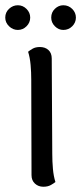

<svg xmlns="http://www.w3.org/2000/svg" viewBox="-36 -700 309 731"><path d="M163 -114Q163 -85 165.5 -57Q168 -29 175 -7Q169 -2 157.5 4.5Q146 11 129 11Q110 11 97 -1Q84 -13 84 -33L83 -396Q83 -425 80.5 -453Q78 -481 71 -503Q77 -508 88 -514.5Q99 -521 116 -521Q136 -521 148.5 -509.5Q161 -498 161 -477ZM32 -586Q13 -586 -1.5 -600Q-16 -614 -16 -633Q-16 -653 -1.5 -666.5Q13 -680 32 -680Q51 -680 65 -666Q79 -652 79 -633Q79 -614 65 -600Q51 -586 32 -586ZM205 -586Q187 -586 173 -600Q159 -614 159 -633Q159 -653 173 -666.5Q187 -680 205 -680Q225 -680 239 -666Q253 -652 253 -633Q253 -614 239 -600Q225 -586 205 -586Z"/></svg>

Font: Arima
Style: Regular
Weight: 400
Designer: Joana Correia and Natanael Gama
Foundry: NDISCOVER
Version: Version 1.101;gftools[0.9.23]